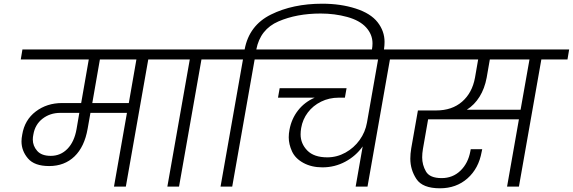

<svg xmlns="http://www.w3.org/2000/svg" viewBox="-20 -1007 3091 1036"><path d="M921 -686H780L659 0H595L665 -398H468L453 -313Q436 -215 382 -163Q328 -111 245 -111Q166 -111 131 -152Q96 -193 96 -244Q96 -261 100 -281Q113 -360 173 -405.5Q233 -451 315 -451H418L459 -686H92L101 -740H930ZM716 -686H519L478 -451H675ZM408 -398H306Q250 -398 209.5 -366.5Q169 -335 160 -281Q157 -267 157 -254Q157 -220 180.5 -193Q204 -166 254 -166Q307 -166 344 -204Q381 -242 393 -310Z M883 0 1004 -686H863L872 -740H1217L1208 -686H1067L946 0Z M1719 -987Q1818 -987 1899 -961Q1980 -935 2017.5 -887Q2055 -839 2055 -781Q2055 -762 2052 -741L2049 -724H1985L1987 -740Q1990 -757 1990 -773Q1990 -821 1955.5 -859Q1921 -897 1853.5 -915.5Q1786 -934 1710 -934Q1581 -934 1482.5 -891.5Q1384 -849 1363 -740H1504L1495 -686H1354L1233 0H1170L1291 -686H1150L1159 -740H1300Q1324 -870 1442 -928.5Q1560 -987 1719 -987Z M2225 -686H2084L1963 0H1899L1937 -217Q1900 -165 1843 -134.5Q1786 -104 1720 -104Q1661 -104 1617 -128Q1573 -152 1555.5 -190.5Q1538 -229 1538 -266Q1538 -286 1542 -307Q1553 -366 1588 -411Q1623 -456 1678 -480H1480L1489 -531H1850L1841 -480H1808Q1756 -480 1712.5 -458.5Q1669 -437 1641 -400Q1613 -363 1605 -316Q1602 -298 1602 -282Q1602 -232 1638 -195Q1674 -158 1746 -158Q1798 -158 1844 -183.5Q1890 -209 1920.5 -251.5Q1951 -294 1960 -345L2020 -686H1437L1446 -740H2234Z M3042 -686H2901L2780 0H2716L2780 -363H2290L2262 -203Q2258 -179 2258 -158Q2258 -117 2278.5 -81.5Q2299 -46 2363 -46Q2423 -46 2464.5 -86Q2506 -126 2518 -191L2520 -202H2582L2579 -188Q2563 -98 2502.5 -44.5Q2442 9 2354 9Q2260 9 2227 -41Q2194 -91 2194 -151Q2194 -177 2199 -207L2235 -411H2333Q2419 -411 2473.5 -458.5Q2528 -506 2543 -588L2560 -686H2167L2176 -740H3051ZM2837 -686H2623L2606 -588Q2595 -529 2567.5 -485Q2540 -441 2499 -415H2789Z"/></svg>

Font: Fz Poppins Light
Style: Italic
Weight: 300
Italic angle: -10°
Designer: Ninad Kale (Devanagari), Jonny Pinhorn (Latin)
Foundry: Indian Type Foundry
Version: Vit hóa bi Vntype.Com & FontZin.Com